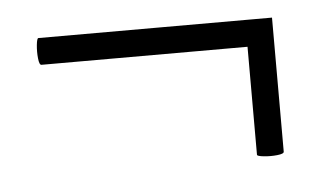

<svg xmlns="http://www.w3.org/2000/svg" viewBox="-29 -306 454 271"><g transform="rotate(-5 197.5 -170.0)"><path d="M364 -77Q364 -74 354.5 -73Q345 -72 335.5 -73Q326 -74 326 -76V-267H364ZM34 -229Q31 -229 30 -238.5Q29 -248 30 -257.5Q31 -267 33 -267H364V-229Z"/></g></svg>

Font: Cormorant Infant Light Light
Style: Regular
Weight: 300
Version: Version 4.001